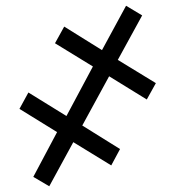

<svg xmlns="http://www.w3.org/2000/svg" viewBox="-20 -648 613 670"><path d="M335.9 -473.1 204.1 -555.2 171.9 -497.1 304.2 -416 211.9 -243.2 79.1 -325.2 47.9 -268.1 179.2 -187 96.2 -30.8 151.9 2 235.8 -151.9 368.2 -70.8 398.9 -127.9 267.1 -210 360.8 -381.8 492.2 -300.8 523.9 -357.9 391.1 -439 476.1 -594.2 419.9 -627.9Z"/></svg>

Font: Avrile Sans
Style: Regular
Weight: 400
Designer: Monotype Design Team, Google (font), Stefan Peev (BGR Cyrillic), Cristiano Sobral (main changes)
Foundry: The Avrile Sans Project Authors
Version: Version 3.110